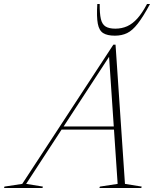

<svg xmlns="http://www.w3.org/2000/svg" viewBox="-94 -938 786 958"><path d="M205.5 -291.5 210.5 -307H495.5L490.5 -291.5ZM529.5 -20.5 613 -7 611 0H402L404.5 -7L493 -20.5L449.5 -665H457L36.5 -20.5L120 -7L118 0H-73.5L-72 -7L17 -20.5L471.5 -715H482.5ZM481.5 -795Q513.5 -795 540.8 -807.2Q568 -819.5 592 -846.5Q616 -873.5 639.5 -918H654.5Q620 -854 593.2 -819.8Q566.5 -785.5 540 -772.8Q513.5 -760 479 -760Q441.5 -760 421 -772.8Q400.5 -785.5 394 -819.8Q387.5 -854 391.5 -918H403.5Q403 -870.5 409.2 -843.5Q415.5 -816.5 432.8 -805.8Q450 -795 481.5 -795Z"/></svg>

Font: Newsreader 60pt ExtraLight
Style: Italic
Weight: 250
Italic angle: -17°
Designer: Hugues Gentile
Foundry: Production Type
Version: Version 1.003